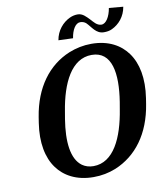

<svg xmlns="http://www.w3.org/2000/svg" viewBox="-97 -978 906 1066"><g transform="rotate(-10 356.0 -445.0)"><path d="M96 -339C79 -230 97 -142 140 -84C179 -30 247 10 344 10C389 10 430 2 470 -14C591 -64 675 -175 701 -339L706 -371C723 -481 705 -568 662 -627C623 -681 557 -721 459 -721C414 -721 372 -712 332 -696C211 -646 127 -534 101 -371ZM283 -772 365 -769C372 -816 393 -850 419 -850C432 -850 442 -846 451 -839C478 -813 495 -772 540 -772C556 -772 572 -774 586 -781C627 -800 661 -839 670 -893L590 -900C582 -852 560 -816 534 -816C508 -816 492 -839 476 -856C459 -873 441 -895 413 -895C398 -895 383 -892 368 -885C327 -866 292 -826 283 -772ZM243 -335 250 -376C275 -533 336 -660 450 -660C565 -660 584 -533 559 -376L552 -335C527 -179 468 -50 354 -50C329 -50 308 -57 291 -69C233 -111 223 -211 243 -335Z"/></g></svg>

Font: Aerodynamic
Style: Obl
Weight: 500
Designer: Google
Version: Version 2.000980; 2014